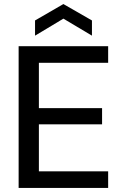

<svg xmlns="http://www.w3.org/2000/svg" viewBox="-20 -928 610 948"><path d="M72 0V-700H514V-618H172V-394H484V-314H172V-82H514V0ZM153 -752V-827L293 -908L434 -827V-752L293 -836Z"/></svg>

Font: DMSans_18ptMedium
Style: Regular
Weight: 500
Designer: Colophon Foundry, Jonny Pinhorn
Foundry: Colophon Foundry
Version: Version 4.004;gftools[0.9.30]